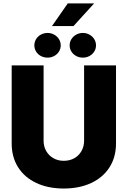

<svg xmlns="http://www.w3.org/2000/svg" viewBox="-20 -1087 742 1116"><path d="M654.3 -707V-252.9Q654.3 -173.8 616.5 -114.5Q578.6 -55.2 509.8 -23.2Q440.9 8.8 350.6 8.8Q260.3 8.8 191.7 -23.2Q123 -55.2 85.4 -114.5Q47.9 -173.8 47.9 -252.9V-707H233.4V-269.5Q233.4 -235.8 248.5 -209.2Q263.7 -182.6 290.3 -167.5Q316.9 -152.3 350.6 -152.3Q384.8 -152.3 411.6 -167.2Q438.5 -182.1 453.6 -209Q468.8 -235.8 468.8 -269.5V-707ZM374 -1067.4H527.3L407.2 -935.5H282.2ZM179.7 -823.2Q179.7 -842.8 189.7 -859.4Q199.7 -876 217.5 -885.7Q235.4 -895.5 256.8 -895.5Q277.3 -895.5 294.9 -885.7Q312.5 -876 322.8 -859.4Q333 -842.8 333 -823.2Q333 -803.7 322.8 -787.4Q312.5 -771 294.9 -761.5Q277.3 -752 256.8 -752Q235.4 -752 217.5 -761.5Q199.7 -771 189.7 -787.4Q179.7 -803.7 179.7 -823.2ZM384.8 -823.2Q384.8 -842.8 395 -859.4Q405.3 -876 422.9 -885.7Q440.4 -895.5 461.9 -895.5Q482.4 -895.5 500 -885.7Q517.6 -876 527.8 -859.4Q538.1 -842.8 538.1 -823.2Q538.1 -803.7 527.8 -787.4Q517.6 -771 500 -761.5Q482.4 -752 461.9 -752Q440.4 -752 422.9 -761.5Q405.3 -771 395 -787.4Q384.8 -803.7 384.8 -823.2Z"/></svg>

Font: Pretendard Std Black
Style: Regular
Weight: 900
Designer: Base glyphs from Inter by Rasmus Andersson; Hangeul glyphs from Noto Sans CJK(Source Han Sans) by Jang Soo-young and Kan
Foundry: Kil Hyung-jin
Version: Version 1.309